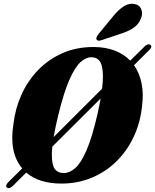

<svg xmlns="http://www.w3.org/2000/svg" viewBox="-20 -959 818 1013"><path d="M17 30.5Q11 27 13 19Q15 11 23.5 2.5L97 -70.5Q26.5 -154.5 51 -305.5Q60.5 -387 93.5 -460Q126.5 -533 181.2 -589.5Q236 -646 309.5 -678.5Q383 -711 473.5 -711Q536 -711 585 -692.2Q634 -673.5 667 -639L742.5 -713.5Q760 -731 772.5 -722.5Q786 -713.5 768 -695.5L687 -615Q715.5 -574.5 726.8 -520.2Q738 -466 729.5 -400Q720.5 -311.5 685.2 -236.8Q650 -162 593.5 -106.8Q537 -51.5 463.2 -21Q389.5 9.5 304 9.5Q186 9.5 118.5 -48.5L48.5 21Q29.5 40 17 30.5ZM287.5 -352Q271.5 -286 263 -236L518.5 -491Q523 -526.5 523 -554Q523 -610.5 507.8 -633.8Q492.5 -657 461.5 -657Q432.5 -657 403.5 -630Q374.5 -603 345.5 -536.8Q316.5 -470.5 287.5 -352ZM317 -46Q346.5 -46 376.2 -71.5Q406 -97 435.5 -163.8Q465 -230.5 493.5 -353.5Q504 -400 511 -439.5L256 -185.5Q253.5 -162.5 253.5 -143.5Q253.5 -89 269.2 -67.5Q285 -46 317 -46ZM578 -874.5Q605 -907.5 632.2 -925.2Q659.5 -943 688 -938Q716.5 -933.5 725.2 -910Q734 -886.5 724 -862.5Q712 -831 685.8 -813Q659.5 -795 623 -783L515.5 -747Q507.5 -744 499.8 -744.5Q492 -745 489.5 -751Q486.5 -757 490 -764.2Q493.5 -771.5 499.5 -779Z"/></svg>

Font: Fraunces 144pt Soft Black
Style: Italic
Weight: 900
Italic angle: -16°
Version: Version 1.000;[b76b70a41]